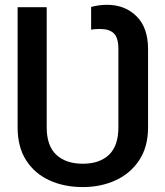

<svg xmlns="http://www.w3.org/2000/svg" viewBox="-20 -757 678 787"><path d="M319.3 9.8Q243.2 9.8 182.6 -17.8Q122.1 -45.4 87.2 -99.9Q52.2 -154.3 52.2 -235.4V-727.5H171.4V-235.4Q171.4 -159.2 210.7 -122.6Q250 -85.9 319.3 -85.9Q388.2 -85.9 426.8 -122.6Q465.3 -159.2 465.3 -235.4V-555.7Q465.3 -602.1 446.8 -620.1Q428.2 -638.2 390.6 -638.2Q383.3 -638.2 372.6 -637.7Q361.8 -637.2 353.5 -635.3V-728.5Q367.7 -732.4 384.5 -734.9Q401.4 -737.3 418.5 -737.3Q492.2 -737.3 539.6 -690.4Q586.9 -643.6 586.9 -555.7V-235.4Q586.9 -154.8 550.5 -100.1Q514.2 -45.4 453.6 -17.8Q393.1 9.8 319.3 9.8Z"/></svg>

Font: Inter 18pt Medium
Style: Regular
Weight: 500
Designer: Rasmus Andersson
Foundry: rsms
Version: Version 4.001;git-66647c0bb